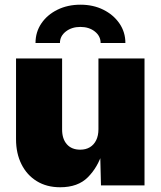

<svg xmlns="http://www.w3.org/2000/svg" viewBox="-20 -790 684 818"><path d="M236.3 7.8Q178.7 7.8 136.5 -18.3Q94.2 -44.4 71.3 -90.6Q48.3 -136.7 48.3 -196.8V-541H244.6V-238.3Q244.6 -198.2 264.9 -175.3Q285.2 -152.3 321.8 -152.3Q345.7 -152.3 363 -162.8Q380.4 -173.3 389.9 -192.9Q399.4 -212.4 399.4 -239.7V-541H595.7V0H410.2L406.7 -140.1H416Q396.5 -77.1 354.2 -34.7Q312 7.8 236.3 7.8ZM322.8 -770Q377.4 -770 420.4 -748.5Q463.4 -727.1 488.8 -690.2Q514.2 -653.3 514.2 -606.9H408.7Q408.7 -636.2 384 -655.8Q359.4 -675.3 322.3 -675.3Q285.6 -675.3 260.5 -655.8Q235.4 -636.2 235.4 -606.9H131.3Q131.3 -653.3 156.2 -690.2Q181.2 -727.1 224.6 -748.5Q268.1 -770 322.8 -770Z"/></svg>

Font: Inter 17pt Black
Style: Regular
Weight: 900
Version: Version 4.001;git-66647c0bb